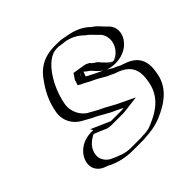

<svg xmlns="http://www.w3.org/2000/svg" viewBox="-154 -688 882 882"><g transform="rotate(-45 287.0 -247.0)"><path d="M329 -544H317C260 -544 217 -513 190 -473C160 -432 136 -388 125 -324C116 -272 144 -228 177 -209L222 -184C230 -180 238 -176 247 -172C273 -159 295 -143 323 -132L348 -120L332 -118C327 -117 323 -117 319 -117H247C242 -117 236 -120 231 -122C230 -122 229 -122 228 -123C215 -130 199 -136 185 -141C137 -158 88 -124 70 -88C44 -38 70 6 104 17C140 34 174 50 230 50H292C301 50 311 49 321 48C352 45 367 43 397 31C465 2 529 -41 540 -131C552 -199 524 -245 474 -260C470 -261 466 -263 462 -265L448 -270L433 -277C428 -280 423 -282 417 -284C394 -299 370 -312 343 -324L319 -336C312 -339 305 -343 298 -347C300 -353 301 -359 304 -364V-365L311 -375C319 -374 324 -373 331 -371C335 -371 339 -368 342 -367C349 -358 360 -351 371 -344C382 -331 395 -314 409 -305C444 -276 498 -290 528 -324C564 -364 560 -416 530 -440C512 -457 502 -474 479 -488C453 -514 420 -532 373 -539C360 -539 341 -544 329 -544ZM326 -529C334 -529 354 -524 369 -524C409 -518 441 -502 462 -482C465 -479 466 -477 469 -475C490 -462 498 -447 518 -428C542 -408 547 -366 517 -333C492 -305 449 -293 420 -317C408 -327 394 -342 382 -356C369 -363 360 -371 352 -380C348 -381 345 -385 336 -386C330 -387 324 -389 316 -390L305 -391L290 -369C289 -366 288 -361 288 -361C286 -356 285 -353 284 -349L280 -339C290 -333 301 -327 311 -322L335 -310C361 -299 384 -285 407 -271C412 -268 419 -266 424 -263L440 -256L454 -251C459 -249 463 -248 467 -246C510 -231 536 -196 525 -131C515 -49 460 -11 393 17C361 30 334 35 295 35H233C192 35 163 26 138 15C127 7 118 6 112 3C85 -6 62 -43 83 -84C98 -113 139 -141 178 -127C193 -122 212 -112 224 -107C231 -104 235 -102 244 -102H316C321 -102 326 -102 331 -103L402 -112L331 -146C305 -156 284 -172 256 -186C247 -190 238 -194 231 -198L186 -222C157 -239 132 -279 140 -324C151 -385 173 -426 202 -466C227 -503 263 -529 314 -529ZM326 -529H314C263 -529 227 -503 202 -466C173 -426 151 -385 140 -324C132 -279 157 -239 186 -222L231 -198C238 -194 247 -190 256 -186C284 -172 305 -156 331 -146L402 -112L331 -103C326 -102 321 -102 316 -102H244C235 -102 231 -104 224 -107C212 -113 193 -122 178 -127C139 -141 98 -113 83 -84C62 -43 85 -6 112 3C149 20 179 35 233 35H295C303 35 311 34 321 33C352 29 364 29 393 17C460 -11 515 -49 525 -131C536 -193 511 -233 467 -246C462 -247 460 -248 454 -251L440 -256L424 -263C419 -266 414 -268 408 -270C385 -285 362 -299 335 -310L311 -322C301 -327 290 -333 280 -339L284 -349C286 -356 288 -360 290 -369L305 -391L316 -390C324 -389 330 -387 336 -386C345 -385 348 -381 352 -380C360 -371 369 -363 382 -356C393 -342 407 -326 419 -318C448 -294 492 -305 517 -333C547 -366 542 -408 518 -428C499 -447 490 -463 470 -475C467 -477 465 -479 462 -482C441 -502 409 -518 369 -524C354 -524 334 -529 326 -529ZM298 -347C305 -343 312 -339 319 -336L343 -324C369 -313 394 -299 417 -284C420 -282 424 -282 433 -277L448 -270L462 -265C467 -263 470 -261 474 -260C522 -243 552 -202 540 -131C529 -41 466 2 397 31C363 45 332 50 292 50H230C174 50 140 32 104 17C72 6 44 -37 70 -88C88 -124 137 -158 185 -141C200 -136 210 -132 224 -125C231 -122 240 -117 247 -117H319C323 -117 327 -117 332 -118L348 -120L323 -132C296 -143 273 -159 247 -172C238 -176 230 -180 222 -184L177 -209C144 -228 116 -272 125 -324C136 -387 160 -431 190 -473C217 -513 260 -544 317 -544H329C341 -544 359 -539 373 -539C416 -533 450 -515 473 -493C476 -491 476 -490 479 -488C501 -475 511 -458 530 -440C558 -416 565 -365 528 -324C498 -290 444 -276 409 -305C396 -315 384 -328 371 -344C361 -350 350 -358 342 -367C335 -371 320 -374 311 -375C306 -367 301 -358 298 -347ZM262 -342C271 -336 282 -330 292 -326L316 -313C341 -302 364 -289 387 -275C392 -272 399 -270 405 -267L422 -259L437 -254C476 -238 519 -211 505 -131C494 -44 434 -5 373 21C346 32 344 31 316 33C309 34 300 35 295 35H233C194 35 169 23 131 6C114 -2 77 -34 104 -86C118 -113 151 -130 156 -131C156 -131 158 -130 161 -129C178 -123 195 -115 209 -109C211 -108 220 -102 244 -102H316C324 -102 333 -103 340 -104L412 -113L349 -143C322 -154 283 -180 250 -194L205 -219C179 -234 151 -275 160 -324C175 -411 241 -529 314 -529H325C330 -529 345 -525 363 -524C398 -518 425 -503 448 -480C467 -468 478 -452 498 -433C521 -414 528 -365 495 -328C483 -314 467 -307 460 -305C444 -301 415 -337 402 -352C389 -360 380 -366 372 -376C363 -379 363 -383 344 -386C342 -386 334 -388 325 -389L289 -395L270 -367C269 -359 265 -350 262 -342ZM405 -299C413 -295 423 -293 435 -291C493 -283 533 -308 550 -328C583 -365 580 -410 550 -435C532 -452 522 -469 499 -484C496 -486 497 -485 494 -488C471 -511 435 -530 383 -538C368 -540 364 -544 329 -544H317C233 -544 193 -504 169 -469C140 -429 116 -386 105 -324C97 -276 121 -234 158 -213L203 -188C240 -172 266 -151 305 -135L338 -119L323 -117H253C242 -122 230 -127 219 -132L160 -158L167 -145C97 -149 61 -110 49 -86C26 -42 44 -1 87 14C101 20 100 17 109 24C142 39 181 50 230 50H292C339 50 378 43 416 28C489 -3 550 -47 560 -131C572 -197 547 -238 490 -258C487 -259 484 -260 479 -262L465 -267L452 -274C442 -279 438 -280 437 -280C427 -286 416 -293 405 -299ZM325 -367C330 -362 342 -353 350 -348C365 -331 378 -316 395 -305C384 -311 372 -316 361 -321L338 -333C331 -336 323 -340 317 -344C319 -352 323 -358 325 -367Z"/></g></svg>

Font: Blanket
Style: Black
Weight: 900
Foundry: Cannot Into Space Fonts
Version: Version 0.9